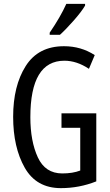

<svg xmlns="http://www.w3.org/2000/svg" viewBox="-20 -963 570 993"><path d="M298 -377V-302H395V-81Q356 -66 302 -66Q214 -66 175.5 -149.5Q137 -233 137 -357Q137 -649 313 -649Q377 -649 440 -607L470 -678Q399 -724 311 -724Q178 -724 113 -621.5Q48 -519 48 -359Q48 -201 108 -95.5Q168 10 295 10Q390 10 478 -25V-377ZM420 -943H323Q293 -876 237 -794V-783H290Q320 -810 361 -856.5Q402 -903 420 -934Z"/></svg>

Font: Noto Sans Display Condensed
Style: Regular
Weight: 400
Width: 3
Designer: Monotype Design Team
Foundry: Monotype Imaging Inc.
Version: Version 1.900